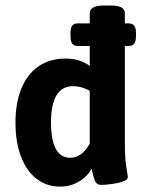

<svg xmlns="http://www.w3.org/2000/svg" viewBox="-20 -675 531 702"><path d="M477.1 -554.7V-542Q477.1 -523.9 470.7 -515.4Q464.4 -506.8 450.7 -506.8H436.5V-153.3Q436.5 -112.8 438.7 -90.3Q440.9 -67.9 444.8 -45.9Q447.3 -32.7 447.3 -27.3Q447.3 -17.6 429 -11.2Q410.6 -4.9 387.5 -2Q364.3 1 350.1 1Q335 1 328.9 -10.7Q322.8 -22.5 317.9 -44.9L314.9 -58.1Q299.3 -29.3 268.6 -11Q237.8 7.3 199.2 7.3Q151.9 7.3 115 -20.3Q78.1 -47.9 57.4 -100.8Q36.6 -153.8 36.6 -227.5Q36.6 -298.3 58.1 -351.1Q79.6 -403.8 120.8 -432.4Q162.1 -460.9 219.7 -460.9Q271.5 -460.9 308.1 -434.1V-506.8H264.2Q250.5 -506.8 244.1 -515.1Q237.8 -523.4 237.8 -542V-554.7Q237.8 -572.8 243.9 -581.1Q250 -589.4 264.2 -589.4H308.1V-626.5Q308.1 -654.8 360.4 -654.8H384.8Q411.6 -654.8 424.1 -647.7Q436.5 -640.6 436.5 -626.5V-589.4H450.7Q464.4 -589.4 470.7 -581.1Q477.1 -572.8 477.1 -554.7ZM308.1 -343.3Q277.3 -359.9 247.6 -359.9Q166.5 -359.9 166.5 -227.5Q166.5 -98.1 237.3 -98.1Q278.3 -98.1 308.1 -149.4Z"/></svg>

Font: Jaldi
Style: Bold
Weight: 400
Designer: Pablo Cosgaya and Nicolas Silva
Foundry: Omnibus-Type
Version: Version 1.007